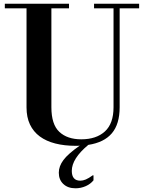

<svg xmlns="http://www.w3.org/2000/svg" viewBox="-20 -774 777 1035"><path d="M387 241Q346 241 321.5 218Q297 195 297 157Q297 122 322 88.5Q347 55 410 11Q405 12 399 12Q393 12 387 12Q327 12 278 -0.5Q229 -13 194.5 -38.5Q160 -64 141.5 -103Q123 -142 123 -195V-729H6V-754H352V-729H257V-196Q257 -103 300 -63Q343 -23 418 -23Q499 -23 545.5 -65.5Q592 -108 592 -196V-729H487V-754H730V-729H625V-196Q625 -105 583 -55.5Q541 -6 456 7Q367 81 367 147Q367 200 413 200Q427 200 442.5 193.5Q458 187 480 171H484V198Q468 218 442 229.5Q416 241 387 241Z"/></svg>

Font: Libre Bodoni
Style: Regular
Weight: 400
Designer: Pablo Impallari, Rodrigo Fuenzalida
Foundry: Pablo Impallari, Rodrigo Fuenzalida
Version: Version 1.001; ttfautohint (v1.5.65-e2d9)